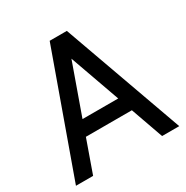

<svg xmlns="http://www.w3.org/2000/svg" viewBox="-161 -834 938 969"><g transform="rotate(-30 308.0 -350.0)"><path d="M442 -189H174L107 0H7L258 -700H358L609 0H509ZM412 -275 308 -567 204 -275Z"/></g></svg>

Font: Cabin
Style: Regular
Weight: 400
Designer: Pablo Impallari
Foundry: Pablo Impallari. http://www.impallari.com Igino Marini. http://www.ikern.com
Version: Version 2.200